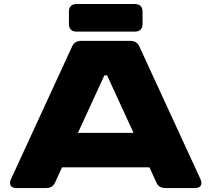

<svg xmlns="http://www.w3.org/2000/svg" viewBox="-20 -958 1077 978"><path d="M64 0H212.9C234.4 0 251 -7.3 259.8 -26.9L295.9 -105.5H741.2L777.3 -26.9C786.1 -7.3 802.7 0 824.2 0H973.1C1003.9 0 1013.2 -19.5 1000.5 -46.9L689 -723.1C680.2 -742.2 663.6 -750 642.1 -750H395C373.5 -750 356.9 -742.2 348.1 -723.1L36.6 -46.9C23.9 -19.5 33.2 0 64 0ZM377 -281.2 511.7 -574.2H525.4L660.2 -281.2ZM370.1 -796.9H667C692.4 -796.9 706.1 -810.5 706.1 -835.9V-898.4C706.1 -923.8 692.4 -937.5 667 -937.5H370.1C344.7 -937.5 331.1 -923.8 331.1 -898.4V-835.9C331.1 -810.5 344.7 -796.9 370.1 -796.9Z"/></svg>

Font: Gyrotrope Black
Style: Regular
Weight: 900
Designer: David Moles
Version: Version 1.003;Glyphs 3.3.1 (3343)